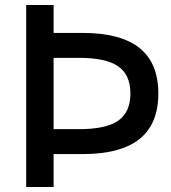

<svg xmlns="http://www.w3.org/2000/svg" viewBox="-20 -750 685 770"><path d="M140 -132V-232H297Q405 -232 454 -266Q503 -300 503 -375Q503 -450 454 -484Q405 -518 297 -518H140V-618H310Q464 -618 539.5 -557.5Q615 -497 615 -375Q615 -253 539.5 -192.5Q464 -132 310 -132ZM85 0V-730H195V0Z"/></svg>

Font: M PLUS 1 Medium
Style: Regular
Weight: 500
Designer: Coji Morishita
Foundry: UNDERFOREST DESIGN
Version: Version 1.001